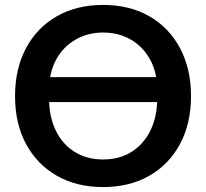

<svg xmlns="http://www.w3.org/2000/svg" viewBox="-20 -742 836 779"><path d="M398 17Q291 17 210.5 -29Q130 -75 85.5 -158Q41 -241 41 -352Q41 -463 85.5 -546.5Q130 -630 210.5 -676Q291 -722 398 -722Q506 -722 586 -676Q666 -630 710.5 -546.5Q755 -463 755 -352Q755 -241 710.5 -158Q666 -75 586 -29Q506 17 398 17ZM398 -95Q465 -95 514 -126Q563 -157 590.5 -213Q618 -269 618 -345V-377Q618 -448 589 -500.5Q560 -553 510.5 -581.5Q461 -610 398 -610Q336 -610 286 -581Q236 -552 207.5 -499.5Q179 -447 179 -376V-345Q179 -269 206 -213Q233 -157 282.5 -126Q332 -95 398 -95ZM111 -328V-429H687V-328Z"/></svg>

Font: TikTok Sans 24pt SemiBold
Style: Regular
Weight: 600
Version: Version 4.000